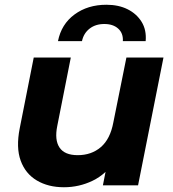

<svg xmlns="http://www.w3.org/2000/svg" viewBox="-20 -780 727 808"><path d="M249 8Q183 8 135 -20.5Q87 -49 67 -104Q47 -159 63 -240L122 -538H278L221 -250Q209 -191 230.5 -159Q252 -127 307 -127Q365 -127 404.5 -161Q444 -195 457 -265L512 -538H668L561 0H413L443 -152L465 -106Q427 -47 370 -19.5Q313 8 249 8ZM224 -607Q238 -678 293.5 -719Q349 -760 428 -760Q479 -760 517 -741Q555 -722 576 -688Q597 -654 593 -607H497Q499 -640 477.5 -659.5Q456 -679 419 -679Q382 -679 357 -659.5Q332 -640 325 -607Z"/></svg>

Font: MOST Montserrat
Style: Bold Italic
Weight: 700
Italic angle: -11.3°
Designer: Julieta Ulanovsky
Foundry: Julieta Ulanovsky
Version: Version 8.000;March 11, 2024;FontCreator 15.0.0.2926 64-bit